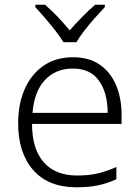

<svg xmlns="http://www.w3.org/2000/svg" viewBox="-20 -785 592 815"><path d="M290 -542Q358 -542 403.5 -510.5Q449 -479 472.5 -424Q496 -369 496 -298V-259H116Q116 -153 165.5 -96.5Q215 -40 307 -40Q356 -40 393 -48.5Q430 -57 474 -76V-24Q434 -6 395 2Q356 10 305 10Q185 10 121 -63Q57 -136 57 -262Q57 -343 84.5 -406Q112 -469 164 -505.5Q216 -542 290 -542ZM289 -494Q216 -494 170.5 -445Q125 -396 118 -306H437Q437 -390 400.5 -442Q364 -494 289 -494ZM249 -606Q236 -628 215 -655Q194 -682 171 -708.5Q148 -735 130 -755V-765H171Q198 -742 225.5 -713Q253 -684 276 -656Q300 -684 328.5 -713Q357 -742 384 -765H425V-755Q406 -735 382.5 -708.5Q359 -682 338 -655Q317 -628 305 -606Z"/></svg>

Font: Noto Sans Light
Style: Regular
Weight: 300
Designer: Monotype Design Team
Foundry: Monotype Imaging Inc.
Version: Version 2.007